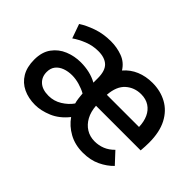

<svg xmlns="http://www.w3.org/2000/svg" viewBox="-92 -776 1040 1040"><g transform="rotate(45 428.0 -255.5)"><path d="M228 12Q177 12 137 -7Q97 -26 74.2 -64Q51.5 -102 51.5 -159Q51.5 -217 78.8 -254.2Q106 -291.5 149.2 -309.2Q192.5 -327 241 -327Q275 -327 306.8 -319.8Q338.5 -312.5 366.5 -297V-331.5Q366.5 -387.5 340.8 -412.2Q315 -437 264.5 -437Q223 -437 184.5 -421.8Q146 -406.5 116 -385.5L87 -467Q119.5 -488.5 168.5 -505.8Q217.5 -523 276 -523Q322 -523 363.8 -507.5Q405.5 -492 429.5 -453Q459.5 -488 501.5 -505.5Q543.5 -523 594 -523Q655.5 -523 704.5 -496.2Q753.5 -469.5 781.8 -415.5Q810 -361.5 810 -280Q810 -268 809.2 -251.2Q808.5 -234.5 807 -218.5H465Q468 -175.5 485.2 -143.8Q502.5 -112 531 -94.2Q559.5 -76.5 596 -76.5Q627.5 -76.5 655.5 -87.8Q683.5 -99 708 -124L767.5 -60Q738.5 -29.5 695 -8.8Q651.5 12 594 12Q533.5 12 487.2 -13.8Q441 -39.5 413 -80Q373 -30 322.8 -9Q272.5 12 228 12ZM245 -74.5Q286 -74.5 321 -96.2Q356 -118 376.5 -147.5Q372.5 -160 369.8 -181.2Q367 -202.5 366.5 -214Q343.5 -227 314 -235.5Q284.5 -244 257 -244Q227 -244 201.8 -234.8Q176.5 -225.5 161.5 -206.8Q146.5 -188 146.5 -159Q146.5 -121 172 -97.8Q197.5 -74.5 245 -74.5ZM464.5 -302H711Q710 -341.5 696.2 -371.8Q682.5 -402 656.5 -419Q630.5 -436 594 -436Q542.5 -436 506 -403.5Q469.5 -371 464.5 -302Z"/></g></svg>

Font: Overpass Medium
Style: Regular
Weight: 500
Designer: Delve Withrington, Dave Bailey, Thomas Jockin
Foundry: Delve Fonts LLC
Version: Version 4.000